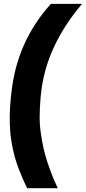

<svg xmlns="http://www.w3.org/2000/svg" viewBox="-20 -860 447 1000"><path d="M36.1 -346.2 39.1 -375Q67.4 -643.6 245.1 -839.8H407.2Q219.2 -617.2 193.8 -375L190.9 -346.2Q187 -295.9 186.5 -254.4Q186 -212.9 192.4 -168.7Q198.7 -124.5 206.5 -88.6Q214.4 -52.7 227.3 -14.2Q240.2 24.4 252.7 55.4Q265.1 86.4 280.8 120.1H121.1Q107.4 91.8 97.7 69.3Q87.9 46.9 76.2 15.9Q64.5 -15.1 56.9 -42.7Q49.3 -70.3 42.5 -106.2Q35.6 -142.1 33 -177.7Q30.3 -213.4 30.8 -256.8Q31.2 -300.3 36.1 -346.2Z"/></svg>

Font: Cooper Hewitt
Style: Bold Italic
Weight: 712
Designer: Village Type and Design LLC
Foundry: Cooper Hewitt Smithsonian Design Museum
Version: 1.000